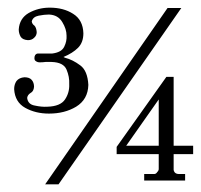

<svg xmlns="http://www.w3.org/2000/svg" viewBox="-20 -470 525 502"><path d="M17 -237Q19 -203 46 -188Q73 -173 108 -173Q149 -173 179 -191Q210 -210 211 -248Q209 -285 190 -299Q170 -314 150 -319L146 -321Q170 -331 184 -345Q198 -359 198 -383Q197 -418 171 -434Q146 -450 110 -450Q80 -450 55 -436Q31 -422 29 -393Q29 -383 34 -374Q39 -366 53 -365Q63 -365 69 -371Q76 -377 76 -386Q75 -398 70 -403Q64 -407 63 -414Q66 -426 81 -429Q96 -432 108 -432Q132 -431 143 -412Q154 -394 154 -377Q155 -362 148 -348Q141 -333 116 -330H79Q75 -330 72 -326Q70 -323 70 -318Q70 -312 74 -310Q78 -307 84 -307Q91 -307 99 -308Q107 -308 115 -308Q146 -307 154 -288Q162 -269 161 -250Q162 -228 150 -210Q138 -192 104 -191Q89 -190 71 -194Q53 -197 51 -214Q52 -222 60 -227Q68 -231 69 -243Q69 -254 63 -261Q57 -268 44 -268Q30 -267 23 -258Q17 -249 17 -237ZM98 12H133L454 -449H418ZM357 -15V2H464V-15H448Q441 -15 437 -19Q434 -23 434 -26V-67H485V-89H434V-269H415L285 -86V-67H395V-28Q395 -24 391 -20Q388 -15 383 -15ZM310 -89 395 -210V-89Z"/></svg>

Font: Bravura Text
Style: Regular
Weight: 400
Designer: Daniel Spreadbury et al.
Foundry: Steinberg Media Technologies GmbH
Version: Version 1.393